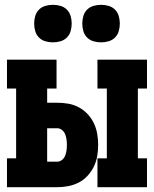

<svg xmlns="http://www.w3.org/2000/svg" viewBox="-20 -778 640 798"><path d="M385 0V-120H424V-410H385V-530H591V-410H553V-120H591V0ZM9 0V-120H47V-410H9V-530H215V-410H176V-351H218Q241 -351 264 -347Q287 -343 307.5 -332Q328 -321 344 -304Q360 -287 370 -266Q380 -245 384 -222Q388 -199 388 -176Q388 -152 384 -129Q380 -106 370 -85.5Q360 -65 344 -47.5Q328 -30 307.5 -19.5Q287 -9 264 -4.5Q241 0 218 0ZM176 -106H218Q229 -106 238 -113.5Q247 -121 251 -131.5Q255 -142 256.5 -153Q258 -164 258 -176Q258 -187 256.5 -198Q255 -209 251 -219.5Q247 -230 238 -237.5Q229 -245 218 -245H176ZM400 -602Q384 -602 368.5 -606.5Q353 -611 342 -622Q331 -633 326.5 -648.5Q322 -664 322 -680Q322 -696 326.5 -711.5Q331 -727 342 -738Q353 -749 368.5 -753.5Q384 -758 400 -758Q416 -758 431.5 -753.5Q447 -749 458 -738Q469 -727 473.5 -711.5Q478 -696 478 -680Q478 -664 473.5 -648.5Q469 -633 458 -622Q447 -611 431.5 -606.5Q416 -602 400 -602ZM200 -602Q184 -602 168.5 -606.5Q153 -611 142 -622Q131 -633 126.5 -648.5Q122 -664 122 -680Q122 -696 126.5 -711.5Q131 -727 142 -738Q153 -749 168.5 -753.5Q184 -758 200 -758Q216 -758 231.5 -753.5Q247 -749 258 -738Q269 -727 273.5 -711.5Q278 -696 278 -680Q278 -664 273.5 -648.5Q269 -633 258 -622Q247 -611 231.5 -606.5Q216 -602 200 -602Z"/></svg>

Font: Iosevka Slab Heavy Extended
Style: Regular
Weight: 900
Width: 7
Monospace: yes
Designer: Belleve Invis
Foundry: Belleve Invis
Version: Version 11.1.0; ttfautohint (v1.8.3)